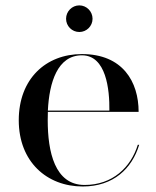

<svg xmlns="http://www.w3.org/2000/svg" viewBox="-20 -666 566 696"><path d="M219.5 -598C219.5 -571.5 241 -550 267.5 -550C294 -550 315.5 -571.5 315.5 -598C315.5 -624.5 294 -646.5 267.5 -646.5C241 -646.5 219.5 -624.5 219.5 -598ZM484.5 -141H479.5C454.5 -60 388.5 4.5 286.5 4.5C178.5 4.5 153 -116 153 -230C153 -240 153 -250.5 153.5 -260.5H482.5C482.5 -369.5 425 -470 277 -470C146 -470 48 -380 48 -230C48 -80 149.5 10 280 10C391 10 458.5 -55 484.5 -141ZM277 -465.5C365 -465.5 377.5 -341.5 376.5 -265H153.5C158.5 -367.5 188.5 -465.5 277 -465.5Z"/></svg>

Font: Bodoni* 36pt
Style: Regular
Weight: 400
Version: Version 2.3